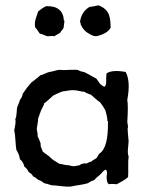

<svg xmlns="http://www.w3.org/2000/svg" viewBox="-20 -689 539 715"><path d="M281 -597Q281 -598 280 -602.5Q279 -607 278 -609Q284 -646 313 -663Q320 -664 331.5 -666Q343 -668 346 -669Q353 -668 365 -660Q375 -653 382 -642Q392 -625 392 -586Q380 -563 338 -554Q326 -554 311 -564Q291 -574 281 -597ZM218 -612Q220 -614 220 -611Q219 -607 218.5 -598.5Q218 -590 217 -586Q215 -581 210 -575.5Q205 -570 204 -567Q183 -555 182 -554Q176 -556 157 -554Q152 -555 143 -559Q134 -563 128 -564Q126 -567 120.5 -575Q115 -583 111 -587Q107 -605 116 -628L122 -646Q138 -660 152 -666Q215 -668 218 -612ZM454 -235 457 -216Q454 -212 456.5 -190Q459 -168 459 -163Q459 -157 457.5 -145Q456 -133 456 -123.5Q456 -114 459 -106Q457 -93 457.5 -67.5Q458 -42 457 -30Q451 -22 415 -3Q394 -5 385 -3Q377 -9 377 -30Q377 -33 378 -40Q379 -47 378 -51Q377 -55 374 -57Q368 -56 361 -47.5Q354 -39 352 -38Q351 -37 342.5 -30Q334 -23 331 -18Q318 -15 308 -7Q292 -2 257 3L242 6Q230 7 206.5 4Q183 1 172 1Q154 -5 144 -7Q132 -17 123 -19Q109 -31 103 -32Q100 -41 87 -48Q80 -63 71 -68Q66 -88 54 -96Q53 -111 41 -131Q39 -140 37.5 -166Q36 -192 33 -204Q40 -234 37 -246Q41 -252 42 -269Q43 -286 44 -290Q45 -293 49 -302Q53 -311 54 -317Q62 -325 65 -341Q68 -344 73.5 -352.5Q79 -361 81 -363Q97 -382 98 -383Q105 -387 131 -409Q137 -410 148 -415Q159 -420 164 -421L175 -423Q176 -423 186.5 -426Q197 -429 202 -429Q204 -429 209.5 -428.5Q215 -428 218 -428Q225 -428 245 -429Q265 -430 271 -428L279 -424L295 -420Q300 -418 339 -396Q341 -393 345 -387.5Q349 -382 351.5 -378.5Q354 -375 359 -371.5Q364 -368 369 -366Q376 -370 375.5 -388.5Q375 -407 377 -416Q399 -430 448 -421Q467 -386 454 -317Q458 -295 454 -235ZM372 -279 363 -294Q353 -307 353 -308Q346 -312 335 -322Q324 -332 319 -336Q299 -343 295 -347Q288 -347 276 -350Q264 -353 256 -353Q247 -354 233 -351.5Q219 -349 215 -349Q207 -347 193.5 -340.5Q180 -334 178 -333Q150 -307 145 -305Q144 -299 139 -290Q134 -281 133 -278Q122 -249 122 -248Q122 -239 119.5 -225.5Q117 -212 117 -207Q121 -191 120 -182Q122 -178 126 -168.5Q130 -159 131 -156Q131 -151 131.5 -146.5Q132 -142 133.5 -139Q135 -136 136.5 -132Q138 -128 139 -125Q143 -121 154 -113.5Q165 -106 169 -101Q177 -93 201 -79Q205 -79 227 -74Q233 -75 240.5 -72.5Q248 -70 254 -70Q258 -70 261 -70.5Q264 -71 267 -72Q270 -73 273 -73Q276 -73 280.5 -76.5Q285 -80 289 -79Q290 -80 293 -80.5Q296 -81 299 -80.5Q302 -80 305 -81Q311 -86 320 -87Q323 -91 339 -100Q341 -102 344.5 -108.5Q348 -115 350 -117Q384 -138 382 -237Q382 -239 380 -238Q380 -253 372 -279Z"/></svg>

Font: FuturaRenner
Style: Regular
Weight: 400
Designer: Bastien Sozeau
Foundry: NBR — Bastien Sozeau
Version: Version 2.001;PS 002.001;hotconv 1.0.88;makeotf.lib2.5.64775